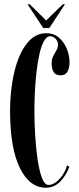

<svg xmlns="http://www.w3.org/2000/svg" viewBox="-20 -866 368 896"><path d="M194 10Q118 10 72.5 -82.5Q27 -175 27 -349Q27 -414.5 36.8 -478.8Q46.5 -543 67.2 -595.5Q88 -648 120.2 -679.5Q152.5 -711 197 -711Q231.5 -711 255.5 -690Q279.5 -669 292 -637.8Q304.5 -606.5 304.5 -575.5Q304.5 -548 294.5 -531.2Q284.5 -514.5 263.5 -514.5Q240 -514.5 230.5 -529.5Q221 -544.5 221 -570.5Q221 -590 228.2 -604Q235.5 -618 243 -630.5Q250.5 -643 250.5 -658Q250.5 -674 239 -685.5Q227.5 -697 215 -697Q197 -697 184.2 -672.8Q171.5 -648.5 163 -609Q154.5 -569.5 149.5 -522.8Q144.5 -476 142.5 -430.5Q140.5 -385 140.5 -350Q140.5 -296.5 144 -236.2Q147.5 -176 155.2 -123Q163 -70 175.5 -36.5Q188 -3 206.5 -3Q224.5 -3 242.2 -16.8Q260 -30.5 273.8 -51.5Q287.5 -72.5 292.5 -94.5L303.5 -88Q288.5 -46.5 260.5 -18.2Q232.5 10 194 10ZM182 -735 108.5 -846H118.5L195.5 -770.5L273 -846H283L210 -735Z"/></svg>

Font: Imbue 100pt SemiBold
Style: Regular
Weight: 600
Designer: Tyler Finck
Foundry: Etcetera Type Company
Version: Version 1.102; ttfautohint (v1.8.3)